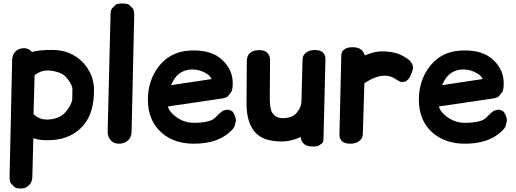

<svg xmlns="http://www.w3.org/2000/svg" viewBox="-20 -806 2967 1105"><path d="M146 260.7Q165.5 242.7 166 212.4L171.9 -10.7Q213.9 4.9 281.2 0Q395 -7.3 462.9 -87.9Q521.5 -159.2 521 -287.6Q521 -379.4 456.1 -447.8Q387.2 -518.1 281.7 -518.6Q201.7 -519 164.1 -506.8Q145.5 -528.3 119.6 -528.8Q88.4 -529.3 69.3 -509.8Q50.3 -490.7 49.8 -459L35.2 209Q34.7 240.7 43.9 250.2Q53.2 259.8 62.3 269.3Q71.3 278.8 101.6 278.8Q129.4 278.8 146 260.7ZM271.5 -399.4Q336.9 -390.6 360.8 -361.3Q397 -319.3 396.7 -292.2Q396.5 -265.1 396 -238Q395.5 -210.9 364.3 -169.4Q329.1 -122.6 260.7 -118.2Q206.5 -114.7 172.9 -149.9L179.2 -373.5Q222.7 -406.2 271.5 -399.4Z M681.6 -786.1Q652.3 -785.6 643.6 -776.6Q634.8 -767.6 625.7 -758.5Q616.7 -749.5 616.2 -720.2L599.6 -50.3Q599.1 -20 615.7 -0.5Q632.3 20.5 663.1 21Q696.8 21.5 716.8 2Q736.8 -17.1 737.3 -48.8L752.4 -716.8Q752.9 -748.5 743.4 -758.1Q733.9 -767.6 724.1 -776.9Q714.4 -786.1 681.6 -786.1Z M1255.4 -238.8Q1285.2 -243.2 1293.5 -254.2Q1301.8 -265.1 1310.1 -275.9Q1318.4 -286.6 1319.3 -319.8Q1322.3 -399.4 1262.7 -458Q1197.8 -522 1071.8 -515.1Q950.2 -508.3 883.3 -409.7Q831.1 -332.5 831.1 -231.9Q831.5 -106.9 915.5 -37.6Q985.8 20 1091.8 21Q1229.5 22 1304.2 -47.4Q1327.6 -68.8 1330.8 -82Q1334 -95.2 1337.2 -108.4Q1340.3 -121.6 1327.6 -149.4Q1320.8 -163.6 1314 -166.7Q1307.1 -169.9 1300.3 -173.1Q1293.5 -176.3 1277.8 -172.9Q1263.7 -169.9 1257.1 -164.6Q1250.5 -159.2 1243.7 -153.6Q1236.8 -147.9 1218.8 -128.9Q1191.4 -100.1 1097.7 -99.1Q1036.1 -98.6 986.3 -138.7Q952.1 -166.5 946.3 -193.4ZM984.9 -354Q1022.5 -406.2 1086.9 -406.2Q1129.9 -406.2 1168.5 -382.8Q1189 -370.1 1198.2 -351.1L964.4 -315.9Q978.5 -344.7 984.9 -354Z M1780.8 37.1Q1808.1 37.1 1816.4 31Q1824.7 24.9 1833 19Q1841.3 13.2 1841.8 -8.3L1853 -463.4Q1853.5 -489.7 1837.9 -504.4Q1823.7 -517.6 1793.5 -518.1Q1762.2 -518.1 1743.7 -504.4Q1721.7 -488.8 1721.2 -465.3L1714.8 -219.2Q1713.9 -195.8 1698.7 -171.9Q1676.8 -136.7 1642.1 -129.9Q1589.4 -118.7 1563 -139.6Q1546.9 -152.3 1541.5 -168Q1532.2 -193.8 1532.7 -249.5L1534.2 -462.4Q1534.2 -488.3 1516.1 -503.9Q1501 -517.6 1471.2 -517.6Q1466.8 -517.6 1461.9 -517.1Q1431.2 -514.6 1417 -499.5Q1400.4 -482.9 1400.4 -454.1L1398.9 -214.4Q1397.9 -104 1445.8 -47.4Q1492.2 8.3 1601.6 8.3Q1655.8 8.3 1710.4 -17.6Q1713.9 12.7 1734.9 26.4Q1751.5 37.1 1780.8 37.1Z M2008.3 -534.2Q1980 -534.2 1962.4 -522.5Q1944.8 -509.8 1944.3 -488.8L1933.6 -33.2Q1933.1 -6.8 1948.7 7.3Q1962.9 20.5 1993.7 21Q2025.4 21.5 2044.4 7.8Q2066.9 -8.3 2067.9 -31.2L2077.1 -327.1Q2126.5 -359.4 2165 -367.2Q2214.4 -377.4 2250 -355Q2277.3 -337.9 2283.7 -335.9Q2300.8 -331.1 2315.9 -338.9Q2331.5 -347.2 2342.3 -369.6Q2346.2 -377 2354 -400.4Q2371.6 -450.7 2286.1 -490.2Q2241.7 -511.2 2172.4 -510.3Q2131.3 -509.3 2079.1 -486.8Q2073.2 -512.7 2051.8 -524.9Q2035.2 -534.2 2008.3 -534.2Z M2814.9 -238.8Q2844.7 -243.2 2853 -254.2Q2861.3 -265.1 2869.6 -275.9Q2877.9 -286.6 2878.9 -319.8Q2881.8 -399.4 2822.3 -458Q2757.3 -522 2631.3 -515.1Q2509.8 -508.3 2442.9 -409.7Q2390.6 -332.5 2390.6 -231.9Q2391.1 -106.9 2475.1 -37.6Q2545.4 20 2651.4 21Q2789.1 22 2863.8 -47.4Q2887.2 -68.8 2890.4 -82Q2893.6 -95.2 2896.7 -108.4Q2899.9 -121.6 2887.2 -149.4Q2880.4 -163.6 2873.5 -166.7Q2866.7 -169.9 2859.9 -173.1Q2853 -176.3 2837.4 -172.9Q2823.2 -169.9 2816.7 -164.6Q2810.1 -159.2 2803.2 -153.6Q2796.4 -147.9 2778.3 -128.9Q2751 -100.1 2657.2 -99.1Q2595.7 -98.6 2545.9 -138.7Q2511.7 -166.5 2505.9 -193.4ZM2544.4 -354Q2582 -406.2 2646.5 -406.2Q2689.5 -406.2 2728 -382.8Q2748.5 -370.1 2757.8 -351.1L2523.9 -315.9Q2538.1 -344.7 2544.4 -354Z"/></svg>

Font: Comic Relief
Style: Bold
Weight: 700
Designer: Jeff Davis
Foundry: Loudifier
Version: Version 1.200; ttfautohint (v1.8.4.7-5d5b)